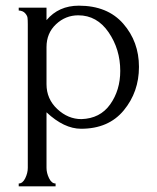

<svg xmlns="http://www.w3.org/2000/svg" viewBox="-20 -447 555 677"><path d="M258 -427Q359 -427 414.5 -363.5Q470 -300 470 -211Q470 -123 416.5 -58Q363 7 266 7Q206 7 144 -51V145Q144 163 153 181.5Q162 200 176 200V210H46V200Q60 200 69 181.5Q78 163 78 145V-361Q78 -377 77 -384.5Q76 -392 68.5 -400.5Q61 -409 46 -410V-420H144V-376Q187 -427 258 -427ZM267 -27Q333 -29 368.5 -79Q404 -129 404 -197Q404 -273 363 -333Q322 -393 256 -393Q211 -393 177.5 -361.5Q144 -330 144 -281V-150Q144 -98 182 -62.5Q220 -27 267 -27Z"/></svg>

Font: Forum
Style: Regular
Weight: 400
Designer: Denis Masharov
Foundry: Denis Masharov
Version: Version 1.000